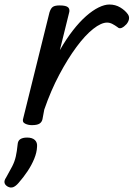

<svg xmlns="http://www.w3.org/2000/svg" viewBox="-67 -539 592 850"><path d="M74 15Q57 15 43.5 8Q30 1 36 -16L152 -484Q158 -503 167.5 -509Q177 -515 197 -515Q226 -515 235 -506Q244 -497 238 -479L198 -317Q226 -366 255.5 -404Q285 -442 314 -467.5Q343 -493 369.5 -506Q396 -519 417 -519Q444 -519 465.5 -506Q487 -493 499 -476Q506 -466 504 -454.5Q502 -443 493 -432Q482 -420 471.5 -415.5Q461 -411 453 -419Q442 -427 430.5 -433Q419 -439 407 -439Q381 -439 345.5 -411Q310 -383 271.5 -331Q233 -279 195.5 -208.5Q158 -138 129 -54L121 -11Q118 2 107.5 8.5Q97 15 74 15ZM-33 287Q-45 280 -47 270Q-49 260 -40 247Q-24 219 -13 197.5Q-2 176 3 153.5Q8 131 11 101Q12 84 23 77Q34 70 53 70Q76 70 87.5 81Q99 92 97 111Q96 136 84.5 164Q73 192 55 219Q37 246 15 271Q3 285 -8.5 289.5Q-20 294 -33 287Z"/></svg>

Font: Playwrite IS
Style: Regular
Weight: 400
Designer: Veronika Burian, José Scaglione
Foundry: TypeTogether
Version: Version 1.002